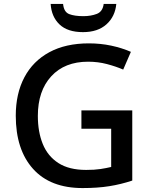

<svg xmlns="http://www.w3.org/2000/svg" viewBox="-20 -1037 767 974"><path d="M393 -477H651V-121Q594 -102 534.5 -92.5Q475 -83 399 -83Q235 -83 147.5 -180.5Q60 -278 60 -450Q60 -562 103.5 -644.5Q147 -727 230 -772Q313 -817 431 -817Q490 -817 544 -805.5Q598 -794 644 -774L605 -684Q568 -700 522.5 -712Q477 -724 427 -724Q308 -724 240 -650Q172 -576 172 -449Q172 -368 197 -306.5Q222 -245 276 -210Q330 -175 417 -175Q460 -175 489.5 -179.5Q519 -184 544 -190V-384H393ZM570 -1017Q564 -953 520 -913.5Q476 -874 401 -874Q323 -874 282 -913Q241 -952 237 -1017H300Q304 -976 331 -965.5Q358 -955 403 -955Q441 -955 471 -966.5Q501 -978 506 -1017Z"/></svg>

Font: Noto Sans Telugu UI Medium
Style: Regular
Weight: 500
Designer: Jelle Bosma - Monotype Design Team
Foundry: Monotype Imaging Inc.
Version: Version 2.005; ttfautohint (v1.8.4.7-5d5b)